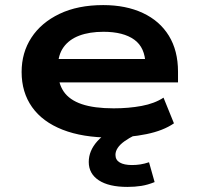

<svg xmlns="http://www.w3.org/2000/svg" viewBox="-20 -531 777 755"><path d="M416 10Q305 10 226 -21Q147 -52 106 -110Q65 -168 65 -248Q65 -324 103.5 -383Q142 -442 214 -476.5Q286 -511 386 -511Q475 -511 541.5 -480Q608 -449 644 -390.5Q680 -332 680 -249V-207H181V-299H574L552 -277Q551 -344 508 -375Q465 -406 387 -406Q332 -406 292 -391Q252 -376 230 -345.5Q208 -315 208 -269V-254Q208 -204 230.5 -171Q253 -138 301.5 -121.5Q350 -105 427 -105Q486 -105 537 -114.5Q588 -124 623 -147L664 -46Q622 -17 555.5 -3.5Q489 10 416 10ZM481 204Q408 204 368.5 178Q329 152 329 106Q329 62 362.5 24.5Q396 -13 463 -41L511 0Q487 12 469.5 24.5Q452 37 443 50.5Q434 64 434 78Q434 98 451 108Q468 118 499 118Q516 118 532 115.5Q548 113 566 107L588 185Q561 196 535.5 200Q510 204 481 204Z"/></svg>

Font: Nunito Sans 7pt Expanded
Style: Bold
Weight: 700
Width: 7
Designer: Vernon Adams
Foundry: Vernon Adams
Version: Version 3.101;gftools[0.9.27]